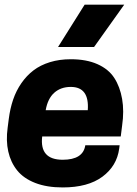

<svg xmlns="http://www.w3.org/2000/svg" viewBox="-20 -800 596 833"><path d="M347.2 -779.8H519L388.2 -596.2H231.9ZM503.9 -208H163.1Q150.9 -106.9 252 -106.9Q340.8 -106.9 350.1 -169.9H499L497.1 -154.8Q486.8 -79.6 424.1 -33.2Q361.3 13.2 252 13.2Q183.1 13.2 132.8 -6.3Q82.5 -25.9 54.4 -60.8Q26.4 -95.7 15.9 -142.6Q5.4 -189.5 13.2 -246.1L18.1 -284.2Q23.9 -329.6 37.1 -368.2Q50.3 -406.7 72.8 -439.2Q95.2 -471.7 125.2 -494.6Q155.3 -517.6 196.5 -530.3Q237.8 -543 287.1 -543Q355 -543 403.1 -521.5Q451.2 -500 475.8 -461.9Q500.5 -423.8 509.8 -370.8Q519 -317.9 509.8 -254.9ZM287.1 -422.9Q243.7 -422.9 215.3 -397.5Q187 -372.1 178.2 -321.8H360.8Q368.2 -422.9 287.1 -422.9Z"/></svg>

Font: Cooper Hewitt
Style: Bold Italic
Weight: 712
Designer: Village Type and Design LLC
Foundry: Cooper Hewitt Smithsonian Design Museum
Version: 1.000